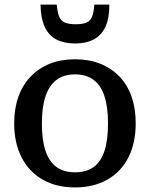

<svg xmlns="http://www.w3.org/2000/svg" viewBox="-20 -807 656 839"><path d="M573 -268Q573 -182 541 -119Q509 -56 449 -22Q389 12 308 12Q226 12 166.5 -22Q107 -56 74.5 -119Q42 -182 42 -268Q42 -333 60.5 -384.5Q79 -436 114 -472.5Q149 -509 197.5 -528.5Q246 -548 308 -548Q369 -548 418 -528.5Q467 -509 502 -472.5Q537 -436 555 -384.5Q573 -333 573 -268ZM163 -268Q163 -195 179 -147.5Q195 -100 227 -77Q259 -54 308 -54Q357 -54 389 -77Q421 -100 436.5 -147.5Q452 -195 452 -268Q452 -339 436.5 -386.5Q421 -434 389 -458Q357 -482 308 -482Q259 -482 227 -458Q195 -434 179 -386.5Q163 -339 163 -268ZM308 -617Q356 -617 389.5 -634.5Q423 -652 440.5 -689.5Q458 -727 458 -787H392Q390 -752 382 -733.5Q374 -715 357 -708Q340 -701 311 -701Q282 -701 264.5 -708Q247 -715 239 -733.5Q231 -752 228 -787H157Q158 -727 175.5 -689.5Q193 -652 226.5 -634.5Q260 -617 308 -617Z"/></svg>

Font: Roboto Serif SemiCondensed Medium
Style: Regular
Weight: 500
Width: 4
Designer: Greg Gazdowicz
Foundry: Commercial Type
Version: Version 1.007